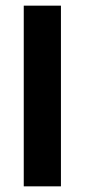

<svg xmlns="http://www.w3.org/2000/svg" viewBox="-20 -659 300 679"><path d="M195.5 0H64V-639H195.5Z"/></svg>

Font: Anek Gujarati Medium SemiBold
Style: Regular
Weight: 600
Version: Version 1.003